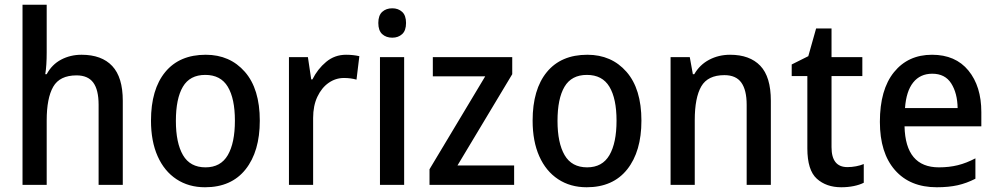

<svg xmlns="http://www.w3.org/2000/svg" viewBox="-20 -780 4205 810"><path d="M177 -558Q177 -532 175.5 -508.5Q174 -485 171 -467H177Q199 -508 238 -528.5Q277 -549 324 -549Q409 -549 453.5 -501.5Q498 -454 498 -355V0H396V-338Q396 -401 373.5 -431.5Q351 -462 303 -462Q232 -462 204.5 -414Q177 -366 177 -272V0H75V-760H177Z M1076 -271Q1076 -141 1016 -65.5Q956 10 845 10Q776 10 724.5 -24Q673 -58 645 -121Q617 -184 617 -271Q617 -403 677 -476Q737 -549 848 -549Q950 -549 1013 -477Q1076 -405 1076 -271ZM722 -270Q722 -177 752 -125.5Q782 -74 847 -74Q911 -74 941 -125.5Q971 -177 971 -271Q971 -364 941 -414Q911 -464 846 -464Q781 -464 751.5 -414Q722 -364 722 -270Z M1440 -549Q1470 -549 1496 -543L1484 -444Q1460 -451 1431 -451Q1396 -451 1366.5 -430.5Q1337 -410 1319 -372Q1301 -334 1301 -282V0H1199V-539H1279L1293 -445H1298Q1320 -489 1356 -519Q1392 -549 1440 -549Z M1635 -745Q1660 -745 1676.5 -730Q1693 -715 1693 -683Q1693 -651 1676.5 -636Q1660 -621 1635 -621Q1609 -621 1592.5 -636Q1576 -651 1576 -683Q1576 -715 1592.5 -730Q1609 -745 1635 -745ZM1685 -539V0H1583V-539Z M2149 0H1792V-66L2027 -458H1806V-539H2141V-467L1910 -82H2149Z M2686 -271Q2686 -141 2626 -65.5Q2566 10 2455 10Q2386 10 2334.5 -24Q2283 -58 2255 -121Q2227 -184 2227 -271Q2227 -403 2287 -476Q2347 -549 2458 -549Q2560 -549 2623 -477Q2686 -405 2686 -271ZM2332 -270Q2332 -177 2362 -125.5Q2392 -74 2457 -74Q2521 -74 2551 -125.5Q2581 -177 2581 -271Q2581 -364 2551 -414Q2521 -464 2456 -464Q2391 -464 2361.5 -414Q2332 -364 2332 -270Z M3060 -549Q3143 -549 3187.5 -502.5Q3232 -456 3232 -355V0H3130V-338Q3130 -400 3107.5 -431.5Q3085 -463 3036 -463Q2966 -463 2938.5 -415.5Q2911 -368 2911 -273V0H2809V-539H2890L2903 -467H2909Q2932 -507 2972 -528Q3012 -549 3060 -549Z M3555 -75Q3573 -75 3591.5 -78.5Q3610 -82 3624 -88V-9Q3606 0 3581.5 5Q3557 10 3529 10Q3466 10 3426 -26Q3386 -62 3386 -154V-459H3320V-508L3390 -543L3423 -660H3488V-539H3618V-459H3488V-159Q3488 -75 3555 -75Z M3912 -549Q4011 -549 4065.5 -482.5Q4120 -416 4120 -307V-247H3796Q3800 -74 3941 -74Q3984 -74 4020.5 -83Q4057 -92 4095 -112V-26Q4058 -7 4020 1.5Q3982 10 3932 10Q3819 10 3755.5 -62.5Q3692 -135 3692 -266Q3692 -402 3751.5 -475.5Q3811 -549 3912 -549ZM3913 -469Q3862 -469 3832.5 -432Q3803 -395 3798 -324H4020Q4019 -387 3993 -428Q3967 -469 3913 -469Z"/></svg>

Font: Noto Sans Lao UI SemCond Med
Style: Regular
Weight: 500
Width: 4
Designer: Monotype Design Team
Foundry: Monotype Imaging Inc.
Version: Version 2.000; ttfautohint (v1.8.4.7-5d5b)